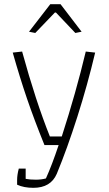

<svg xmlns="http://www.w3.org/2000/svg" viewBox="-20 -717 522 920"><path d="M119 -565 221 -697H270L371 -565L341 -559L248 -657H243L149 -559ZM62 168V146Q62 121 70 91H103V140Q123 144 152 144Q178 144 200 138Q229 74 261 -22H193Q144 -143 109.5 -244Q75 -345 41 -465L86 -470Q151 -233 219 -63H276Q344 -273 391 -470L436 -465Q399 -309 350.5 -157Q302 -5 252 116Q223 183 140 183Q94 183 62 168Z"/></svg>

Font: Athiti Light
Style: Regular
Weight: 300
Designer: CadsonDemak Team
Foundry: CadsonDemak
Version: Version 1.032